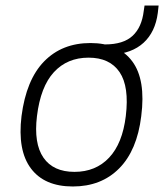

<svg xmlns="http://www.w3.org/2000/svg" viewBox="-20 -666 595 696"><path d="M58 -245Q75 -377 140 -443.5Q205 -510 308 -510Q410 -510 459.5 -443.5Q509 -377 492 -245Q477 -121 412 -55.5Q347 10 244 10Q141 10 92 -55.5Q43 -121 58 -245ZM250 -43Q327 -43 375.5 -94.5Q424 -146 436 -245Q449 -352 413.5 -404.5Q378 -457 301 -457Q224 -457 175.5 -404.5Q127 -352 114 -245Q102 -146 137.5 -94.5Q173 -43 250 -43ZM385 -468 359 -492 361 -505Q427 -505 460.5 -536Q494 -567 501 -626L504 -646H555L552 -619Q543 -550 500.5 -511Q458 -472 385 -468Z"/></svg>

Font: Haskoy Light
Style: Italic
Weight: 300
Designer: Ertekin Erdin
Foundry: Ertekin Erdin
Version: Version 2.000; ttfautohint (v1.8.4.7-5d5b)